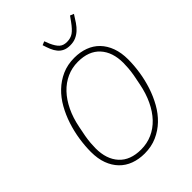

<svg xmlns="http://www.w3.org/2000/svg" viewBox="-258 -1039 1179 1179"><g transform="rotate(-45 331.5 -450.0)"><path d="M293 12Q243 12 201 -3.5Q159 -19 129 -50Q99 -81 82.5 -125.5Q66 -170 66 -229Q66 -280 74.5 -336Q83 -392 100.5 -445.5Q118 -499 145 -547Q172 -595 209.5 -631Q247 -667 295 -688.5Q343 -710 403 -710Q453 -710 495 -694.5Q537 -679 567 -648Q597 -617 613.5 -572Q630 -527 630 -469Q630 -418 621.5 -362Q613 -306 595.5 -252.5Q578 -199 551 -151Q524 -103 486.5 -67Q449 -31 400.5 -9.5Q352 12 293 12ZM295 -21Q347 -21 392 -41Q437 -61 472.5 -98.5Q508 -136 533.5 -189.5Q559 -243 572 -309L585 -375Q590 -404 592 -429Q594 -454 594 -474Q594 -568 544.5 -622.5Q495 -677 401 -677Q349 -677 304 -656.5Q259 -636 223.5 -598.5Q188 -561 162.5 -508Q137 -455 124 -389L111 -323Q106 -294 104 -269Q102 -244 102 -224Q102 -130 151.5 -75.5Q201 -21 295 -21ZM439 -781Q412 -781 392.5 -790Q373 -799 359.5 -815.5Q346 -832 337 -854Q328 -876 320 -902L344 -912L357 -879Q373 -843 391 -826.5Q409 -810 440 -810Q472 -810 494.5 -825.5Q517 -841 545 -880L568 -912L592 -902Q576 -876 561 -854Q546 -832 528.5 -816Q511 -800 489.5 -790.5Q468 -781 439 -781Z"/></g></svg>

Font: IBM Plex Sans ExtLt
Style: Italic
Weight: 200
Italic angle: -11°
Designer: Mike Abbink, Paul van der Laan, Pieter van Rosmalen
Foundry: Bold Monday
Version: Version 3.005